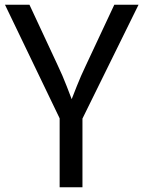

<svg xmlns="http://www.w3.org/2000/svg" viewBox="-20 -788 604 808"><path d="M231 0V-290L1 -768H104L222 -515Q244 -469 261 -424.5Q278 -380 295 -336H268Q286 -382 303 -425Q320 -468 342 -514L461 -768H563L327 -289V0Z"/></svg>

Font: Yaldevi ExtraLight Medium
Style: Regular
Weight: 500
Version: Version 1.100